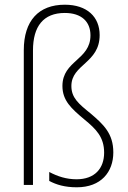

<svg xmlns="http://www.w3.org/2000/svg" viewBox="-20 -785 544 815"><path d="M403 -636C403 -713 350 -765 255 -765C144 -765 81 -697 81 -572V0H120V-571C120 -673 164 -730 255 -730C326 -730 364 -693 364 -635C364 -530 245 -528 245 -420C245 -358 283 -324 338 -278C388 -237 422 -203 422 -137C422 -70 382 -24 305 -24C262 -24 225 -36 189 -55V-17C219 -1 255 10 306 10C409 10 461 -55 461 -138C461 -218 420 -256 365 -303C313 -345 283 -370 283 -420C283 -512 403 -517 403 -636Z"/></svg>

Font: Noto Sans Lao SemiCondensed ExtraLight
Style: Regular
Weight: 200
Width: 4
Designer: Monotype Design Team
Foundry: Monotype Imaging Inc.
Version: Version 2.003